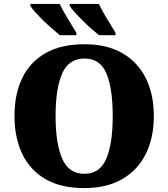

<svg xmlns="http://www.w3.org/2000/svg" viewBox="-20 -951 860 981"><path d="M411 10Q291 10 212 -36Q133 -82 93.5 -165Q54 -248 54 -359Q54 -470 93.5 -552Q133 -634 212.5 -679.5Q292 -725 412 -725Q526 -725 605 -679.5Q684 -634 725 -551.5Q766 -469 766 -358Q766 -247 725 -164.5Q684 -82 604.5 -36Q525 10 411 10ZM411 -63Q491 -63 523.5 -141Q556 -219 556 -358Q556 -498 524 -575Q492 -652 412 -652Q331 -652 297.5 -575Q264 -498 264 -358Q264 -219 297.5 -141Q331 -63 411 -63ZM486 -771Q469 -785 446.5 -804.5Q424 -824 402 -846Q380 -868 362 -888Q344 -908 336 -921V-931H485Q501 -897 525 -858Q549 -819 570 -784V-771ZM286 -771Q269 -785 246.5 -804.5Q224 -824 201.5 -846Q179 -868 161 -888Q143 -908 135 -921V-931H285Q301 -897 325 -858Q349 -819 370 -784V-771Z"/></svg>

Font: Noto Serif Black
Style: Regular
Weight: 900
Designer: Monotype Design Team
Foundry: Monotype Imaging Inc.
Version: Version 2.014; ttfautohint (v1.8.4.7-5d5b)